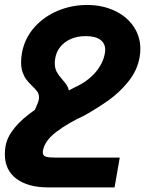

<svg xmlns="http://www.w3.org/2000/svg" viewBox="-33 -580 653 792"><path d="M-13 56Q-13 40 -10 22Q3.5 -52.5 111 -127Q125 -157.5 127 -168.5Q128 -174.5 128 -177.5Q128 -191.5 121 -201.8Q114 -212 99.5 -225.5Q85 -240 76 -251.5Q67 -263 60.5 -281Q54 -299 54 -323.5Q54 -341.5 57.5 -361Q68 -420.5 107.5 -465.8Q147 -511 204.5 -535.2Q262 -559.5 326 -559.5Q388.5 -559.5 438.8 -536.2Q489 -513 517.5 -471.5Q546 -430 546 -378Q546 -362 543 -344.5Q533.5 -289.5 496.8 -244Q460 -198.5 415 -166.5Q370 -134.5 315 -103.5Q249 -73.5 200 -36.5Q151 0.5 144 42Q143.5 44.5 143.5 48.5Q143.5 62 155.5 66Q167.5 70 192.5 70H210H461L439.5 193H166Q82 193 34.5 157.2Q-13 121.5 -13 56ZM193 -320Q193 -298 201 -283.5Q209 -269 224.5 -251.5Q236 -238.5 242.2 -229Q248.5 -219.5 251 -207Q257.5 -210 275 -219.5Q329.5 -244.5 361 -281.8Q392.5 -319 399.5 -360Q401 -367.5 401 -374Q401 -401 380.8 -416Q360.5 -431 320.5 -431Q286 -431 259.2 -419.2Q232.5 -407.5 216 -387Q199.5 -366.5 195 -340.5Q193 -330.5 193 -320Z"/></svg>

Font: JuliaMono ExtraBoldItalic
Style: Regular
Weight: 800
Italic angle: -9°
Monospace: yes
Designer: cormullion
Foundry: corm
Version: Version 0.049; ttfautohint (v1.8.4)